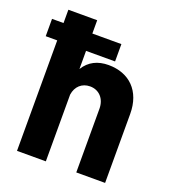

<svg xmlns="http://www.w3.org/2000/svg" viewBox="-134 -798 803 895"><g transform="rotate(20 267.5 -350.0)"><path d="M52 0H195V-331C201 -373 230 -399 270 -399C315 -399 346 -365 346 -316V0H489V-342C489 -456 420 -522 317 -522C264 -522 222 -502 195 -458V-548H339V-634H195V-700H52V-634H-5V-548H52Z"/></g></svg>

Font: Vanilla Cream Black
Style: Regular
Weight: 900
Designer: Jeremy Tribby, Jinavaṁso
Foundry: Tribby Type
Version: Version 1.422;Glyphs 3.1.2 (3151)